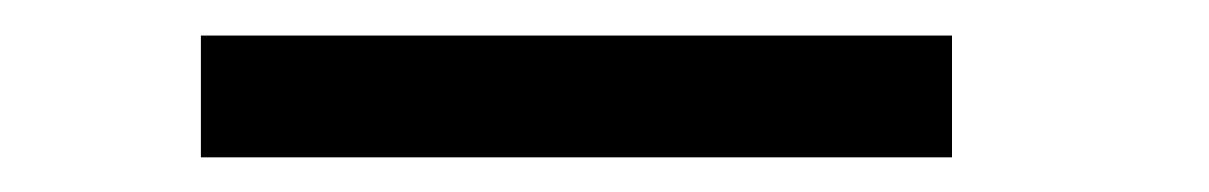

<svg xmlns="http://www.w3.org/2000/svg" viewBox="-20 -737 680 108"><path d="M93 -648.5H515.5V-717H93Z"/></svg>

Font: Anybody Expanded
Style: Bold
Weight: 700
Width: 7
Designer: Tyler Finck
Foundry: Etcetera Type Company
Version: Version 1.113;gftools[0.9.25]